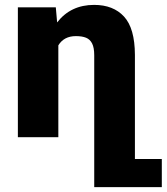

<svg xmlns="http://www.w3.org/2000/svg" viewBox="-20 -558 678 781"><path d="M638.2 88.9V203.1H363.3V-333Q363.3 -364.3 354.7 -381.1Q346.2 -397.9 330.1 -404.5Q314 -411.1 288.6 -411.1Q240.2 -411.1 217.3 -373.5V0H52.7V-528.3H207L212.4 -466.8Q267.6 -538.1 362.8 -538.1Q440.9 -538.1 484.6 -490.5Q528.3 -442.9 528.8 -335V88.9Z"/></svg>

Font: Mardoto Black
Style: Regular
Weight: 900
Designer: Christian Robertson, Vahan Hovhannisyan
Foundry: Google
Version: Version 1.000